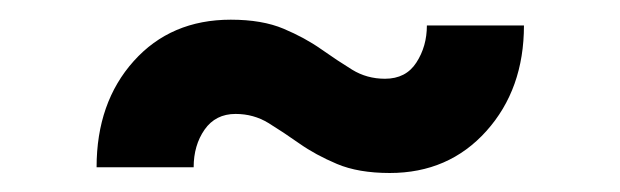

<svg xmlns="http://www.w3.org/2000/svg" viewBox="-20 -447 636 197"><path d="M379.9 -269.5Q347.7 -269.5 325.7 -278.8Q303.7 -288.1 287.1 -299.8Q270.5 -311.5 255.4 -320.8Q240.2 -330.1 221.7 -330.1Q201.2 -330.1 189.9 -314Q178.7 -297.9 178.7 -275.4H79.1Q79.1 -341.8 117.2 -384.3Q155.3 -426.8 216.8 -426.8Q249 -426.8 271 -417.5Q293 -408.2 309.6 -396.5Q326.2 -384.8 341.3 -375.5Q356.4 -366.2 375 -366.2Q396.5 -366.2 407.2 -382.8Q418 -399.4 418 -420.9H517.6Q517.6 -355.5 479 -312.5Q440.4 -269.5 379.9 -269.5Z"/></svg>

Font: Sen
Style: Bold
Weight: 700
Designer: Kosal Sen, Philatype
Foundry: Philatype
Version: Version 2.000;gftools[0.9.31]